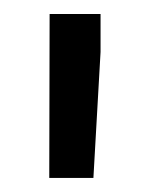

<svg xmlns="http://www.w3.org/2000/svg" viewBox="-20 -770 214 274"><path d="M123.5 -695.8 113.3 -516.1H50.3L50.8 -750H123.5Z"/></svg>

Font: Roboto-o
Style: o-Regular
Weight: 400
Designer: Google
Version: Version 2.134; 2016; ttfautohint (v1.6)